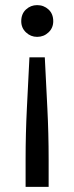

<svg xmlns="http://www.w3.org/2000/svg" viewBox="-20 -550 291 750"><path d="M155 -326Q160 -226 165 -127Q170 -28 170 72V180H80V72Q80 -28 85 -127Q90 -226 95 -326ZM125 -530Q151 -530 169.5 -513Q188 -496 188 -467Q188 -441 169.5 -423.5Q151 -406 125 -406Q100 -406 81.5 -423.5Q63 -441 63 -467Q63 -496 81.5 -513Q100 -530 125 -530Z"/></svg>

Font: Hedvig Letters Sans
Style: Regular
Weight: 400
Designer: Alexander Örn & Tor Weibull
Foundry: Kanon Foundry
Version: Version 1.000; ttfautohint (v1.8.4.7-5d5b)